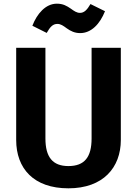

<svg xmlns="http://www.w3.org/2000/svg" viewBox="-20 -1007 746 1044"><path d="M416 -827C476 -827 523 -876 551 -946L472 -985C454 -954 438 -937 415 -937C397 -937 383 -947 365 -960C343 -975 323 -987 289 -987C228 -987 181 -932 156 -867L234 -828C252 -860 267 -877 292 -877C310 -877 324 -867 343 -853C364 -838 386 -827 416 -827ZM637 -747H478V-254C478 -153 440 -104 352 -104C266 -104 227 -153 227 -254V-747H68V-246C68 -91 163 17 352 17C541 17 637 -96 637 -246Z"/></svg>

Font: Glow Sans SC Normal
Style: Bold
Weight: 700
Designer: Ryoko NISHIZUKA (kana, bopomofo & ideographs); Paul D. Hunt (Latin, Greek & Cyrillic); Sandoll Communications, Soo-young
Version: Version 0.93